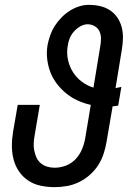

<svg xmlns="http://www.w3.org/2000/svg" viewBox="-20 -763 540 791"><path d="M205 8Q175 8 147 2Q119 -4 96.5 -19Q74 -34 58.5 -56.5Q43 -79 36 -106Q29 -133 29 -162Q29 -191 34 -221L53 -331H144L123 -207Q120 -191 119 -175Q118 -159 121 -143.5Q124 -128 130 -114.5Q136 -101 147.5 -91Q159 -81 174 -76.5Q189 -72 205 -72Q228 -72 251 -80.5Q274 -89 291 -107Q308 -125 317.5 -147.5Q327 -170 331 -193L354 -331Q326 -337 300 -349Q274 -361 253 -378Q232 -395 215 -417Q198 -439 188 -464.5Q178 -490 174.5 -519Q171 -548 176 -578Q180 -598 187 -618Q194 -638 205.5 -656Q217 -674 232.5 -690Q248 -706 266.5 -718Q285 -730 305.5 -736.5Q326 -743 346 -743Q370 -743 392 -738Q414 -733 432.5 -721Q451 -709 463.5 -690.5Q476 -672 481.5 -650.5Q487 -629 486.5 -605.5Q486 -582 482 -559L456 -400Q462 -401 468 -402.5Q474 -404 480 -405L467 -328Q461 -327 455.5 -326Q450 -325 444 -325L419 -179Q415 -155 407 -130Q399 -105 384.5 -82.5Q370 -60 349.5 -42Q329 -24 305 -12.5Q281 -1 255.5 3.5Q230 8 205 8ZM365 -402 393 -572Q396 -588 396 -604Q396 -620 390 -633.5Q384 -647 370.5 -655Q357 -663 341 -663Q326 -663 311 -654.5Q296 -646 284.5 -633Q273 -620 267 -605Q261 -590 259 -574Q254 -545 260 -517Q266 -489 280.5 -466Q295 -443 317 -426.5Q339 -410 365 -402Z"/></svg>

Font: Iosevka Term Curly Medium
Style: Italic
Weight: 500
Italic angle: -9°
Designer: Belleve Invis
Foundry: Belleve Invis
Version: Version 32.3.0